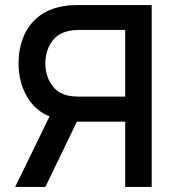

<svg xmlns="http://www.w3.org/2000/svg" viewBox="-20 -740 690 760"><path d="M580.5 0H475.5V-258.5H284.5L159.5 0H40L176 -279Q127 -299.5 97.5 -341Q53.5 -403.5 53.5 -489.5Q53.5 -547.5 73.5 -595.5Q93.5 -643.5 133.5 -675Q173.5 -706.5 234 -716Q248 -718.5 263.5 -719.2Q279 -720 289.5 -720H580.5ZM475.5 -357.5V-621.5H293.5Q283.5 -621.5 271.2 -620.5Q259 -619.5 248 -616.5Q216 -609 196.5 -588.8Q177 -568.5 168.2 -542.2Q159.5 -516 159.5 -489.5Q159.5 -463 168.2 -436.5Q177 -410 196.5 -389.8Q216 -369.5 248 -362Q259 -359.5 271.2 -358.5Q283.5 -357.5 293.5 -357.5Z"/></svg>

Font: Cns Manrope SemBd
Style: Regular
Weight: 600
Designer: Mikhail Sharanda
Foundry: Mikhail Sharanda
Version: Version 4.504